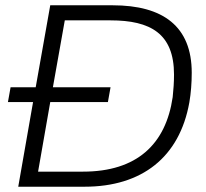

<svg xmlns="http://www.w3.org/2000/svg" viewBox="-20 -706 779 726"><path d="M49 0H300C516 0 659 -111 696 -319C702 -354 705 -392 705 -431C705 -606 597 -686 406 -686H170L115 -376H20L10 -320H105ZM124 -57 170 -320H388L398 -376H180L225 -629H398C549 -629 638 -579 638 -424C638 -395 636 -367 633 -339C607 -160 497 -57 294 -57Z"/></svg>

Font: Archivo ExtraLight
Style: Italic
Weight: 200
Italic angle: -10°
Designer: Hector Gatti
Foundry: Omnibus-Type
Version: Version 2.001